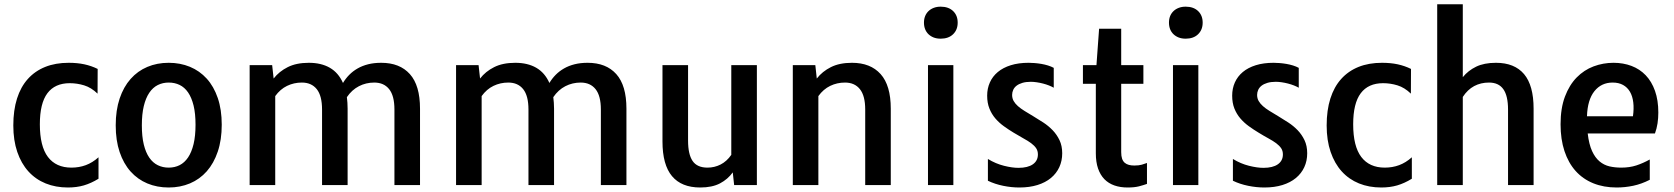

<svg xmlns="http://www.w3.org/2000/svg" viewBox="-20 -855 7732 887"><path d="M41.5 -275.4Q41.5 -345.7 58.6 -399.7Q75.7 -453.6 108.6 -490.2Q141.6 -526.9 189 -545.9Q236.3 -564.9 297.4 -564.9Q336.9 -564.9 369.6 -557.9Q402.3 -550.8 431.2 -536.6L430.7 -422.4Q401.4 -450.7 368.7 -460.7Q335.9 -470.7 302.2 -470.7Q233.9 -470.7 199 -424.3Q164.1 -377.9 164.1 -280.8Q164.1 -179.2 201.4 -129.9Q238.8 -80.6 310.1 -80.6Q345.2 -80.6 376.2 -92Q407.2 -103.5 435.1 -128.4V-29.3Q400.9 -8.3 367.4 1.5Q334 11.2 293.9 11.2Q237.3 11.2 190.9 -7.6Q144.5 -26.4 111.3 -63Q78.1 -99.6 59.8 -153.1Q41.5 -206.5 41.5 -275.4Z M514.6 -275.9Q514.6 -345.7 532.7 -399.7Q550.8 -453.6 583.3 -490.2Q615.7 -526.9 660.6 -545.9Q705.6 -564.9 759.3 -564.9Q812.5 -564.9 857.4 -546.4Q902.3 -527.8 935.1 -491.7Q967.8 -455.6 986.1 -402.1Q1004.4 -348.6 1004.4 -278.8Q1004.4 -209 986.1 -154.8Q967.8 -100.6 935.3 -63.7Q902.8 -26.9 857.7 -7.8Q812.5 11.2 759.3 11.2Q705.6 11.2 660.6 -7.6Q615.7 -26.4 583.3 -62.7Q550.8 -99.1 532.7 -152.6Q514.6 -206.1 514.6 -275.9ZM759.3 -80.6Q787.1 -80.6 809.8 -92Q832.5 -103.5 848.9 -127.7Q865.2 -151.9 874.3 -189.5Q883.3 -227.1 883.3 -278.8Q883.3 -330.6 874.3 -367.4Q865.2 -404.3 848.9 -428Q832.5 -451.7 809.8 -462.6Q787.1 -473.6 759.3 -473.6Q731.9 -473.6 709 -462.2Q686 -450.7 669.7 -426.5Q653.3 -402.3 644.3 -365Q635.3 -327.6 635.3 -275.9Q635.3 -224.1 644.3 -187.3Q653.3 -150.4 669.7 -126.7Q686 -103 709 -91.8Q731.9 -80.6 759.3 -80.6Z M1133.3 -554.2H1237.3L1244.1 -492.2Q1269.5 -524.9 1309.3 -544.9Q1349.1 -564.9 1406.7 -564.9Q1463.9 -564.9 1503.7 -542Q1543.5 -519 1564.5 -471.7Q1576.7 -492.2 1593.5 -509.3Q1610.4 -526.4 1632.1 -538.8Q1653.8 -551.3 1680.9 -558.1Q1708 -564.9 1741.2 -564.9Q1826.7 -564.9 1873.5 -512.7Q1920.4 -460.4 1920.4 -353V0H1802.2V-349.1Q1802.2 -412.6 1777.8 -443.1Q1753.4 -473.6 1709 -473.6Q1670.9 -473.6 1638.2 -456.8Q1605.5 -439.9 1582.5 -406.2Q1584 -393.6 1585 -380.4Q1585.9 -367.2 1585.9 -353V0H1467.8V-349.1Q1467.8 -412.6 1443.4 -443.1Q1418.9 -473.6 1374.5 -473.6Q1337.9 -473.6 1306.2 -458.3Q1274.4 -442.9 1251.5 -411.1V0H1133.3Z M2086.9 -554.2H2190.9L2197.8 -492.2Q2223.1 -524.9 2262.9 -544.9Q2302.7 -564.9 2360.4 -564.9Q2417.5 -564.9 2457.3 -542Q2497.1 -519 2518.1 -471.7Q2530.3 -492.2 2547.1 -509.3Q2564 -526.4 2585.7 -538.8Q2607.4 -551.3 2634.5 -558.1Q2661.6 -564.9 2694.8 -564.9Q2780.3 -564.9 2827.1 -512.7Q2874 -460.4 2874 -353V0H2755.9V-349.1Q2755.9 -412.6 2731.4 -443.1Q2707 -473.6 2662.6 -473.6Q2624.5 -473.6 2591.8 -456.8Q2559.1 -439.9 2536.1 -406.2Q2537.6 -393.6 2538.6 -380.4Q2539.6 -367.2 2539.6 -353V0H2421.4V-349.1Q2421.4 -412.6 2397 -443.1Q2372.6 -473.6 2328.1 -473.6Q2291.5 -473.6 2259.8 -458.3Q2228 -442.9 2205.1 -411.1V0H2086.9Z M3040.5 -554.2H3158.7V-205.6Q3158.7 -142.1 3179.7 -111.3Q3200.7 -80.6 3248.5 -80.6Q3280.8 -80.6 3309.1 -95Q3337.4 -109.4 3358.4 -139.6V-554.2H3476.6V0H3371.6L3365.2 -58.6Q3342.3 -26.9 3306.2 -7.8Q3270 11.2 3214.8 11.2Q3128.4 11.2 3084.5 -41.3Q3040.5 -93.8 3040.5 -201.7Z M3642.6 -554.2H3746.6L3753.4 -492.2Q3778.8 -524.9 3818.6 -544.9Q3858.4 -564.9 3916 -564.9Q4001.5 -564.9 4048.3 -512.7Q4095.2 -460.4 4095.2 -353V0H3977.1V-349.1Q3977.1 -412.6 3952.6 -443.1Q3928.2 -473.6 3883.8 -473.6Q3847.2 -473.6 3815.4 -458.3Q3783.7 -442.9 3760.7 -411.1V0H3642.6Z M4325.7 -676.3Q4308.1 -676.3 4293.9 -681.6Q4279.8 -687 4269.5 -696.8Q4259.3 -706.5 4253.9 -720.2Q4248.5 -733.9 4248.5 -750.5Q4248.5 -767.1 4253.9 -780.5Q4259.3 -793.9 4269.5 -803.7Q4279.8 -813.5 4293.9 -818.8Q4308.1 -824.2 4325.7 -824.2Q4361.8 -824.2 4383.1 -804Q4404.3 -783.7 4404.3 -750.5Q4404.3 -717.3 4383.1 -696.8Q4361.8 -676.3 4325.7 -676.3ZM4267.1 -554.2H4384.3V0H4267.1Z M4543.9 -120.6Q4580.1 -98.6 4618.2 -89.1Q4656.2 -79.6 4685.1 -79.6Q4728 -79.6 4751.5 -95.9Q4774.9 -112.3 4774.9 -141.6Q4774.9 -158.2 4766.8 -170.2Q4758.8 -182.1 4744.1 -193.1Q4729.5 -204.1 4708.7 -215.3Q4688 -226.6 4662.6 -242.2Q4639.2 -256.3 4617.2 -272.2Q4595.2 -288.1 4578.1 -308.1Q4561 -328.1 4550.8 -353.8Q4540.5 -379.4 4540.5 -413.1Q4540.5 -446.3 4553 -474.1Q4565.4 -502 4589.6 -522.2Q4613.8 -542.5 4649.7 -553.7Q4685.5 -564.9 4731.9 -564.9Q4744.1 -564.9 4759.5 -563.7Q4774.9 -562.5 4790.8 -559.8Q4806.6 -557.1 4821.5 -552.5Q4836.4 -547.9 4848.1 -541.5V-449.7Q4838.9 -455.1 4825.9 -460.2Q4813 -465.3 4798.6 -469Q4784.2 -472.7 4769.5 -474.9Q4754.9 -477.1 4742.2 -477.1Q4719.7 -477.1 4703.4 -472.2Q4687 -467.3 4676.5 -459.2Q4666 -451.2 4660.9 -439.9Q4655.8 -428.7 4655.8 -416.5Q4655.8 -400.9 4662.8 -388.4Q4669.9 -376 4682.6 -364.7Q4695.3 -353.5 4713.1 -342.5Q4731 -331.5 4752.9 -318.4Q4775.9 -304.7 4799.8 -289.1Q4823.7 -273.4 4843 -253.4Q4862.3 -233.4 4874.8 -207.3Q4887.2 -181.2 4887.2 -147Q4887.2 -111.8 4873.8 -82.8Q4860.4 -53.7 4835 -32.7Q4809.6 -11.7 4772.7 -0.2Q4735.8 11.2 4689.5 11.2Q4652.8 11.2 4614.5 3.4Q4576.2 -4.4 4543.9 -20Z M5042.5 -467.8H4982.9V-554.2H5045.4L5057.6 -722.2H5159.7V-554.2H5262.2V-467.8H5159.7V-152.3Q5159.7 -133.8 5163.8 -121.8Q5168 -109.9 5176 -103Q5184.1 -96.2 5195.1 -93.3Q5206.1 -90.3 5220.2 -90.3Q5241.2 -90.3 5254.9 -94.2Q5268.6 -98.1 5278.8 -102.1V-5.4Q5262.2 0.5 5241.5 5.9Q5220.7 11.2 5189.5 11.2Q5155.3 11.2 5128.2 1.7Q5101.1 -7.8 5082 -27.3Q5063 -46.9 5052.7 -76.7Q5042.5 -106.4 5042.5 -147Z M5457.5 -676.3Q5439.9 -676.3 5425.8 -681.6Q5411.6 -687 5401.4 -696.8Q5391.1 -706.5 5385.7 -720.2Q5380.4 -733.9 5380.4 -750.5Q5380.4 -767.1 5385.7 -780.5Q5391.1 -793.9 5401.4 -803.7Q5411.6 -813.5 5425.8 -818.8Q5439.9 -824.2 5457.5 -824.2Q5493.7 -824.2 5514.9 -804Q5536.1 -783.7 5536.1 -750.5Q5536.1 -717.3 5514.9 -696.8Q5493.7 -676.3 5457.5 -676.3ZM5398.9 -554.2H5516.1V0H5398.9Z M5675.8 -120.6Q5711.9 -98.6 5750 -89.1Q5788.1 -79.6 5816.9 -79.6Q5859.9 -79.6 5883.3 -95.9Q5906.7 -112.3 5906.7 -141.6Q5906.7 -158.2 5898.7 -170.2Q5890.6 -182.1 5876 -193.1Q5861.3 -204.1 5840.6 -215.3Q5819.8 -226.6 5794.4 -242.2Q5771 -256.3 5749 -272.2Q5727.1 -288.1 5710 -308.1Q5692.9 -328.1 5682.6 -353.8Q5672.4 -379.4 5672.4 -413.1Q5672.4 -446.3 5684.8 -474.1Q5697.3 -502 5721.4 -522.2Q5745.6 -542.5 5781.5 -553.7Q5817.4 -564.9 5863.8 -564.9Q5876 -564.9 5891.4 -563.7Q5906.7 -562.5 5922.6 -559.8Q5938.5 -557.1 5953.4 -552.5Q5968.3 -547.9 5980 -541.5V-449.7Q5970.7 -455.1 5957.8 -460.2Q5944.8 -465.3 5930.4 -469Q5916 -472.7 5901.4 -474.9Q5886.7 -477.1 5874 -477.1Q5851.6 -477.1 5835.2 -472.2Q5818.8 -467.3 5808.3 -459.2Q5797.9 -451.2 5792.7 -439.9Q5787.6 -428.7 5787.6 -416.5Q5787.6 -400.9 5794.7 -388.4Q5801.8 -376 5814.5 -364.7Q5827.1 -353.5 5845 -342.5Q5862.8 -331.5 5884.8 -318.4Q5907.7 -304.7 5931.6 -289.1Q5955.6 -273.4 5974.9 -253.4Q5994.1 -233.4 6006.6 -207.3Q6019 -181.2 6019 -147Q6019 -111.8 6005.6 -82.8Q5992.2 -53.7 5966.8 -32.7Q5941.4 -11.7 5904.5 -0.2Q5867.7 11.2 5821.3 11.2Q5784.7 11.2 5746.3 3.4Q5708 -4.4 5675.8 -20Z M6108.9 -275.4Q6108.9 -345.7 6126 -399.7Q6143.1 -453.6 6176 -490.2Q6209 -526.9 6256.3 -545.9Q6303.7 -564.9 6364.7 -564.9Q6404.3 -564.9 6437 -557.9Q6469.7 -550.8 6498.5 -536.6L6498 -422.4Q6468.8 -450.7 6436 -460.7Q6403.3 -470.7 6369.6 -470.7Q6301.3 -470.7 6266.4 -424.3Q6231.4 -377.9 6231.4 -280.8Q6231.4 -179.2 6268.8 -129.9Q6306.2 -80.6 6377.4 -80.6Q6412.6 -80.6 6443.6 -92Q6474.6 -103.5 6502.4 -128.4V-29.3Q6468.3 -8.3 6434.8 1.5Q6401.4 11.2 6361.3 11.2Q6304.7 11.2 6258.3 -7.6Q6211.9 -26.4 6178.7 -63Q6145.5 -99.6 6127.2 -153.1Q6108.9 -206.5 6108.9 -275.4Z M6619.6 -835.4H6737.8V-498.5Q6762.2 -528.8 6799.3 -546.9Q6836.4 -564.9 6891.1 -564.9Q6976.6 -564.9 7020.8 -512.7Q7064.9 -460.4 7064.9 -353V0H6946.8V-349.1Q6946.8 -412.6 6925 -443.1Q6903.3 -473.6 6858.9 -473.6Q6820.8 -473.6 6790.3 -457.3Q6759.8 -440.9 6737.8 -407.2V0H6619.6Z M7189.5 -280.8Q7189.5 -355 7209.7 -408.7Q7230 -462.4 7263.9 -497.1Q7297.9 -531.7 7342 -548.3Q7386.2 -564.9 7434.1 -564.9Q7479 -564.9 7517.1 -550.5Q7555.2 -536.1 7582.8 -507.3Q7610.4 -478.5 7625.7 -435.3Q7641.1 -392.1 7641.1 -335Q7641.1 -309.6 7637.5 -285.2Q7633.8 -260.7 7625.5 -238.3H7314.9Q7320.8 -188 7335 -157.2Q7349.1 -126.5 7369.6 -109.4Q7390.1 -92.3 7415.5 -86.4Q7440.9 -80.6 7469.7 -80.6Q7508.3 -80.6 7539.6 -90.8Q7570.8 -101.1 7601.6 -118.2V-24.4Q7563.5 -4.9 7525.1 3.2Q7486.8 11.2 7448.7 11.2Q7388.7 11.2 7340.6 -8.3Q7292.5 -27.8 7259 -65.2Q7225.6 -102.5 7207.5 -157Q7189.5 -211.4 7189.5 -280.8ZM7523.9 -317.9Q7528.8 -353 7525.4 -381.8Q7522 -410.6 7510 -431.2Q7498 -451.7 7478 -462.6Q7458 -473.6 7430.2 -473.6Q7377.9 -473.6 7345.9 -433.8Q7314 -394 7311.5 -317.9Z"/></svg>

Font: Tauri
Style: Regular
Weight: 400
Designer: Yvonne Schüttler
Foundry: Yvonne Schüttler
Version: Version 1.003; ttfautohint (v0.93.8-669f) -l 13 -r 13 -G 200